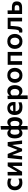

<svg xmlns="http://www.w3.org/2000/svg" viewBox="2812 -3596 980 6644"><g transform="rotate(-90 3302.0 -274.0)"><path d="M300.5 10.5Q217 10.5 158.8 -23.2Q100.5 -57 70.2 -115.5Q40 -174 40 -248.5Q40 -323.5 68.2 -382.8Q96.5 -442 152.5 -476.2Q208.5 -510.5 291 -510.5Q335 -510.5 377.5 -500.5Q420 -490.5 450 -474L440 -363Q397.5 -387 364.8 -394.5Q332 -402 308 -402Q245 -402 207.2 -361.2Q169.5 -320.5 169.5 -252Q169.5 -184 209.8 -139.8Q250 -95.5 328.5 -95.5Q358 -95.5 387 -103.5Q416 -111.5 442.5 -128.5L450 -17.5Q424.5 -6 387.5 2.2Q350.5 10.5 300.5 10.5Z M552.5 0V-498L675 -501.5V-173.5H683L765.5 -315Q793 -361 819.8 -407Q846.5 -453 872.5 -498H1003V0H881.5V-325H872.5L791.5 -185.5Q764.5 -138.5 737.2 -92Q710 -45.5 683.5 0Z M1104.5 0Q1110.5 -54 1116 -106.8Q1121.5 -159.5 1127.5 -212L1134.5 -280Q1140.5 -334 1146.2 -389Q1152 -444 1158 -498H1297.5Q1314.5 -456 1331.2 -414Q1348 -372 1365 -330.5L1430 -167.5H1440L1504 -330.5Q1521 -372.5 1537.5 -414.5Q1554 -456.5 1570.5 -498H1707Q1713 -445 1719.2 -389Q1725.5 -333 1731.5 -279.5L1739.5 -210Q1745 -160 1751 -107Q1757 -54 1763 0H1643.5Q1638.5 -50.5 1633.2 -101.5Q1628 -152.5 1622.5 -202.5L1609 -331H1599.5L1550 -194.5Q1532.5 -146 1515 -97.5Q1497.5 -49 1480 0H1390Q1371.5 -49 1353.2 -97Q1335 -145 1317 -192.5L1264.5 -331H1255L1241.5 -205Q1236 -153.5 1230.5 -102.2Q1225 -51 1219.5 0Z M2140 196V-35.5H2132Q2110.5 -14.5 2081 -1Q2051.5 12.5 2015 12.5Q1950.5 12.5 1911 -23.8Q1871.5 -60 1853.2 -119.8Q1835 -179.5 1835 -250Q1835 -325.5 1854.5 -384.5Q1874 -443.5 1913 -477.2Q1952 -511 2010 -511Q2050.5 -511 2080.8 -494.8Q2111 -478.5 2129.5 -458.5H2140V-732.5L2264.5 -744.5V-458.5H2275Q2293.5 -478.5 2323.8 -494.8Q2354 -511 2394.5 -511Q2452.5 -511 2491.2 -477.2Q2530 -443.5 2549.8 -384.5Q2569.5 -325.5 2569.5 -250Q2569.5 -179.5 2551.2 -119.8Q2533 -60 2493.5 -23.8Q2454 12.5 2389.5 12.5Q2352.5 12.5 2323.2 -1Q2294 -14.5 2272 -35.5H2264.5V192ZM2062 -92Q2087.5 -92 2107.2 -105Q2127 -118 2140 -140.5V-365.5Q2126.5 -384.5 2105 -394.5Q2083.5 -404.5 2061 -404.5Q2008.5 -404.5 1985.5 -361Q1962.5 -317.5 1962.5 -249Q1962.5 -206.5 1971.8 -171Q1981 -135.5 2002.8 -113.8Q2024.5 -92 2062 -92ZM2342.5 -92Q2379.5 -92 2401.2 -113.8Q2423 -135.5 2432.2 -171Q2441.5 -206.5 2441.5 -249Q2441.5 -317.5 2418.8 -361Q2396 -404.5 2343.5 -404.5Q2321 -404.5 2299.5 -394.5Q2278 -384.5 2264.5 -365.5V-140.5Q2277.5 -118 2297 -105Q2316.5 -92 2342.5 -92Z M2915.5 12.5Q2821.5 12.5 2761.5 -21.5Q2701.5 -55.5 2673 -115Q2644.5 -174.5 2644.5 -251Q2644.5 -327 2671.8 -385.8Q2699 -444.5 2752 -477.5Q2805 -510.5 2882 -510.5Q2981.5 -510.5 3037.8 -456Q3094 -401.5 3094 -292.5Q3094 -254.5 3090 -227H2772Q2777.5 -164 2816.2 -128.8Q2855 -93.5 2930 -93.5Q2961.5 -93.5 3003.5 -102.2Q3045.5 -111 3081 -129.5L3085 -20.5Q3056.5 -6.5 3013.2 3Q2970 12.5 2915.5 12.5ZM2883 -417Q2841.5 -417 2812.2 -387.2Q2783 -357.5 2774.5 -307.5L2981.5 -311.5Q2978 -361 2951 -389Q2924 -417 2883 -417Z M3196 196V-498L3309.5 -504.5L3313 -437.5H3324Q3346 -470.5 3383.8 -490.8Q3421.5 -511 3472 -511Q3538.5 -511 3584.5 -476.5Q3630.5 -442 3654 -383Q3677.5 -324 3677.5 -250Q3677.5 -180.5 3655.2 -120.8Q3633 -61 3587.8 -24.2Q3542.5 12.5 3473.5 12.5Q3426.5 12.5 3391.8 -6Q3357 -24.5 3331.5 -57H3323V192ZM3427.5 -97Q3469 -97 3495.5 -118.5Q3522 -140 3534.8 -174.8Q3547.5 -209.5 3547.5 -249Q3547.5 -290.5 3534.2 -324.8Q3521 -359 3494.2 -379.8Q3467.5 -400.5 3426.5 -400.5Q3396 -400.5 3368.5 -387Q3341 -373.5 3323 -347.5V-161Q3340 -131.5 3365.8 -114.2Q3391.5 -97 3427.5 -97Z M4019.5 12.5Q3931.5 12.5 3873.5 -24.5Q3815.5 -61.5 3787 -121.5Q3758.5 -181.5 3758.5 -251Q3758.5 -325.5 3788.5 -384.2Q3818.5 -443 3876.2 -477Q3934 -511 4017 -511Q4102 -511 4159.8 -476.5Q4217.5 -442 4246.8 -383.2Q4276 -324.5 4276 -251Q4276 -176 4245.8 -116.5Q4215.5 -57 4158 -22.2Q4100.5 12.5 4019.5 12.5ZM4019 -92.5Q4062 -92.5 4090.2 -115Q4118.5 -137.5 4132.5 -173.8Q4146.5 -210 4146.5 -251Q4146.5 -322.5 4111.5 -364.2Q4076.5 -406 4018.5 -406Q3955 -406 3921.5 -361.2Q3888 -316.5 3888 -251Q3888 -210 3902.5 -173.8Q3917 -137.5 3946.2 -115Q3975.5 -92.5 4019 -92.5Z M4380.5 0V-498H4827.5V0H4700.5V-397.5H4507.5V0Z M5193.5 12.5Q5105.5 12.5 5047.5 -24.5Q4989.5 -61.5 4961 -121.5Q4932.5 -181.5 4932.5 -251Q4932.5 -325.5 4962.5 -384.2Q4992.5 -443 5050.2 -477Q5108 -511 5191 -511Q5276 -511 5333.8 -476.5Q5391.5 -442 5420.8 -383.2Q5450 -324.5 5450 -251Q5450 -176 5419.8 -116.5Q5389.5 -57 5332 -22.2Q5274.5 12.5 5193.5 12.5ZM5193 -92.5Q5236 -92.5 5264.2 -115Q5292.5 -137.5 5306.5 -173.8Q5320.5 -210 5320.5 -251Q5320.5 -322.5 5285.5 -364.2Q5250.5 -406 5192.5 -406Q5129 -406 5095.5 -361.2Q5062 -316.5 5062 -251Q5062 -210 5076.5 -173.8Q5091 -137.5 5120.2 -115Q5149.5 -92.5 5193 -92.5Z M5564.5 10.5Q5548.5 10.5 5529 8.2Q5509.5 6 5496 2L5501.5 -104Q5510 -102.5 5517.5 -101.8Q5525 -101 5529.5 -101Q5553.5 -101 5568.2 -119.5Q5583 -138 5591.2 -168.8Q5599.5 -199.5 5603.5 -236.8Q5607.5 -274 5609.5 -311.5Q5612.5 -359.5 5615.8 -406.8Q5619 -454 5622 -498H6009.5V0H5882.5V-397.5H5729Q5726.5 -363.5 5724 -329.8Q5721.5 -296 5719.5 -265Q5715 -206 5707.8 -155.8Q5700.5 -105.5 5685 -68.2Q5669.5 -31 5640.8 -10.2Q5612 10.5 5564.5 10.5Z M6139 0V-498L6264.5 -502V-352H6370Q6470 -352 6522.5 -312.8Q6575 -273.5 6575 -181Q6575 -127 6555.2 -86.2Q6535.5 -45.5 6491.5 -22.8Q6447.5 0 6374 0ZM6264.5 -95.5H6339Q6384 -95.5 6415.2 -111.8Q6446.5 -128 6446.5 -179.5Q6446.5 -213 6433 -229.2Q6419.5 -245.5 6398.2 -251Q6377 -256.5 6355 -256.5H6264.5Z"/></g></svg>

Font: Commissioner SemiBold
Style: Regular
Weight: 600
Designer: Kostas Bartsokas
Foundry: Kostas Bartsokas
Version: Version 1.000; ttfautohint (v1.8.3)